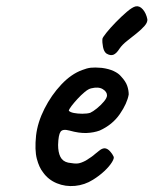

<svg xmlns="http://www.w3.org/2000/svg" viewBox="-20 -613 502 628"><path d="M284 -25Q257 -8 225.5 -5Q194 -2 166 -13.5Q138 -25 121 -49Q108 -65 100.5 -93.5Q93 -122 98 -170Q103 -213 125.5 -257.5Q148 -302 180.5 -336.5Q213 -371 249 -384Q264 -390 277 -391.5Q290 -393 313 -391Q336 -388 352 -380.5Q368 -373 376 -363Q391 -347 396 -332.5Q401 -318 401 -304Q396 -275 372 -240Q348 -205 306 -186Q287 -179 263 -178Q239 -177 207 -186Q185 -192 178 -182Q171 -172 170 -139Q170 -115 177.5 -100Q185 -85 203 -81Q225 -77 235.5 -78.5Q246 -80 261 -88Q272 -95 278.5 -99.5Q285 -104 290.5 -109Q296 -114 303 -119Q309 -124 313.5 -126Q318 -128 323 -128Q332 -127 340 -118Q348 -109 351 -102Q355 -97 346.5 -83Q338 -69 321.5 -53.5Q305 -38 284 -25ZM275 -244Q284 -248 297 -258.5Q310 -269 320 -281Q330 -293 330 -301Q330 -313 316 -321.5Q302 -330 278 -324Q269 -322 257 -312Q245 -302 233.5 -289.5Q222 -277 214 -266.5Q206 -256 205 -251Q209 -246 221.5 -243.5Q234 -241 249.5 -241Q265 -241 275 -244ZM328 -438Q320 -444 317 -459Q314 -474 315 -486Q316 -491 328.5 -506.5Q341 -522 359 -540.5Q377 -559 394.5 -574Q412 -589 423 -592Q436 -595 447 -582.5Q458 -570 462 -550Q463 -540 453 -528.5Q443 -517 427.5 -504.5Q412 -492 396 -479.5Q380 -467 371 -454Q361 -438 351 -434Q341 -430 328 -438Z"/></svg>

Font: Caveat SemiBold
Style: Regular
Weight: 600
Designer: Pablo Impallari
Foundry: Pablo Impallari
Version: Version 2.000